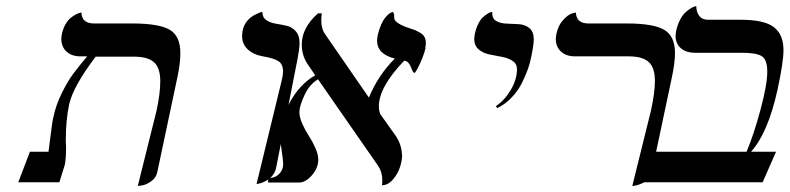

<svg xmlns="http://www.w3.org/2000/svg" viewBox="-20 -598 2591 630"><path d="M432.1 12.2 493.2 -232.9Q505.9 -290.5 505.9 -331.1Q505.9 -375 485.6 -393.6Q465.3 -412.1 418.9 -412.1H293.9Q220.2 -314.9 207 -255.9Q195.8 -204.1 195.8 -134.8Q195.8 -131.3 196.3 -125.2Q196.8 -119.1 196.8 -116.2Q196.8 -79.6 192.9 -58.1L174.8 0H40L78.1 -100.1H139.2Q140.6 -111.3 144.3 -140.4Q147.9 -169.4 150.6 -188.5Q153.3 -207.5 154.8 -211.9Q163.1 -252.9 182.6 -292.2Q202.1 -331.5 219.7 -355.2Q237.3 -378.9 266.1 -413.1H244.1Q214.8 -413.1 198 -429Q181.2 -444.8 181.2 -470.2Q181.2 -475.1 183.1 -486.8Q187 -504.4 194.8 -518.1Q202.6 -531.7 211.4 -538.8Q220.2 -545.9 228.3 -550.3Q236.3 -554.7 241.7 -555.7L247.1 -557.1Q248.5 -521 288.1 -521H414.1Q501.5 -521 536.6 -500.5Q571.8 -480 571.8 -423.8Q571.8 -390.1 562 -344.2L496.1 -33.2Q492.2 -14.6 476.1 -3.2Q460 8.3 446.3 10.3Z M821.8 5.9 904.8 -335.9Q908.7 -351.1 908.7 -363.8Q908.7 -387.7 893.3 -397.5Q877.9 -407.2 842.8 -413.1Q811.5 -418.5 793 -436Q774.4 -453.6 774.4 -479Q774.4 -531.7 824.2 -553.2Q837.4 -559.1 840.8 -559.1Q840.8 -541 853.5 -532.2Q866.2 -523.4 884 -520.5Q901.9 -517.6 919.7 -513.7Q937.5 -509.8 950.2 -495.8Q962.9 -481.9 962.9 -457Q962.9 -439.9 956.5 -405.8L886.7 -50.8Q884.3 -36.6 876.7 -25.6Q869.1 -14.6 860.1 -8.8Q851.1 -2.9 842.3 0.5Q833.5 3.9 827.6 4.9Z M1375.5 -441.9 1376.5 -440.9Q1373.5 -426.8 1365.5 -406.7Q1357.4 -386.7 1349.9 -372.8Q1342.3 -358.9 1340.3 -358.9Q1336.9 -358.9 1333.7 -365Q1330.6 -371.1 1328.1 -378.2Q1325.7 -385.3 1320.1 -391.8Q1314.5 -398.4 1306.2 -398.9Q1223.1 -312 1223.1 -249Q1223.1 -235.8 1227.5 -224.1L1277.3 -153.8Q1297.9 -125.5 1299.3 -86.9Q1299.3 -71.3 1292.5 -49.8Q1285.6 -28.3 1269.5 -9.3Q1253.4 9.8 1233.4 9.8Q1234.4 3.9 1234.4 -6.8Q1234.4 -33.2 1221.2 -53.2L1023.4 -337.9Q995.6 -321.3 979 -285.6Q962.4 -250 962.4 -230Q962.4 -212.9 972.2 -191.2Q981.9 -169.4 993.4 -152.1Q1004.9 -134.8 1014.6 -113Q1024.4 -91.3 1024.4 -74.2Q1024.4 -47.4 1003.7 -23.2Q982.9 1 961.4 1H860.4Q860.4 0.5 859.9 -1Q859.4 -2.4 859.4 -2.9Q859.4 -12.2 868.2 -14.2Q886.2 -16.1 897.7 -29.1Q909.2 -42 909.2 -59.1Q909.2 -71.3 903.8 -106.9Q898.4 -142.6 898.4 -161.1Q898.4 -201.2 930.2 -260.7Q961.9 -320.3 1014.2 -351.1L991.2 -384.8Q970.2 -414.1 970.2 -452.1Q970.2 -506.8 1023.4 -554.2H1036.1Q1034.2 -546.4 1034.2 -530.8Q1034.2 -502.9 1047.4 -484.9L1190.4 -277.8Q1220.7 -351.1 1275.4 -405.8Q1217.3 -420.4 1217.3 -464.8Q1217.3 -470.2 1219.2 -481.9Q1223.6 -501 1230.2 -516.1Q1236.8 -531.2 1243.2 -539.1Q1249.5 -546.9 1255.4 -551.8Q1261.2 -556.6 1265.1 -557.6L1268.6 -559.1Q1273.4 -554.2 1273.4 -546.9V-540Q1273.4 -521.5 1325.2 -504.9Q1337.4 -501 1342.8 -498.8Q1348.1 -496.6 1358.4 -490.7Q1368.7 -484.9 1373 -476.3Q1377.4 -467.8 1377.4 -456.1Q1377.4 -451.7 1375.5 -441.9Z M1611.3 -243.2 1607.4 -250Q1635.7 -268.6 1656 -303Q1676.3 -337.4 1676.3 -371.1Q1676.3 -388.7 1661.9 -398.2Q1647.5 -407.7 1627 -411.4Q1606.4 -415 1585.7 -419.4Q1564.9 -423.8 1550.5 -436Q1536.1 -448.2 1536.1 -470.2Q1536.1 -475.1 1538.1 -486.8Q1542 -505.4 1549.3 -519.8Q1556.6 -534.2 1564.5 -541.3Q1572.3 -548.3 1579.3 -552.7Q1586.4 -557.1 1590.8 -558.1L1595.2 -559.1V-554.2Q1595.2 -536.1 1609.1 -528.6Q1623 -521 1643.1 -520.5Q1663.1 -520 1683.3 -518.6Q1703.6 -517.1 1717.5 -505.4Q1731.4 -493.7 1731.4 -469.2Q1731.4 -451.7 1723.1 -411.1Q1719.2 -391.6 1712.2 -371.3Q1705.1 -351.1 1692.4 -325.4Q1679.7 -299.8 1658.4 -277.6Q1637.2 -255.4 1611.3 -243.2Z M2054.7 12.2 2115.7 -233.9Q2128.9 -293.9 2128.9 -332Q2128.9 -376 2108.6 -394.5Q2088.4 -413.1 2042 -413.1H1866.7Q1837.4 -413.1 1820.6 -429Q1803.7 -444.8 1803.7 -470.2Q1803.7 -475.1 1805.7 -486.8Q1811.5 -514.6 1827.6 -532.2Q1843.8 -549.8 1856.4 -553.7L1869.6 -557.1Q1871.1 -521 1910.6 -521H2036.6Q2124 -521 2159.4 -500.2Q2194.8 -479.5 2194.8 -423.8Q2194.8 -392.6 2184.6 -344.2L2118.7 -33.2Q2116.2 -21.5 2108.6 -12.5Q2101.1 -3.4 2092.3 1Q2083.5 5.4 2074.7 8.3Q2065.9 11.2 2060.5 11.7Z M2409.7 -533.2Q2488.3 -533.2 2519.5 -508.8Q2550.8 -484.4 2550.8 -433.1Q2550.8 -394 2530.8 -301.8Q2499.5 -161.1 2444.3 -100.1H2526.4L2482.4 0H2078.6L2123.5 -100.1H2429.7Q2453.1 -155.3 2475.3 -237.8Q2497.6 -320.3 2497.6 -362.8Q2497.6 -402.3 2479.7 -413.6Q2461.9 -424.8 2415.5 -424.8H2261.7Q2231 -424.8 2213.9 -439.9Q2196.8 -455.1 2196.8 -480Q2196.8 -485.4 2198.7 -497.1Q2203.1 -517.1 2211.4 -533Q2219.7 -548.8 2228.5 -556.9Q2237.3 -564.9 2245.6 -570.1Q2253.9 -575.2 2259.3 -576.7L2264.6 -578.1Q2264.6 -559.1 2274.2 -546.1Q2283.7 -533.2 2302.7 -533.2Z"/></svg>

Font: Linear Smooth
Style: Italic
Weight: 400
Designer: Philipp H. Poll, Flanker
Foundry: Philipp H. Poll, reworked by Flanker
Version: Version 1.061 | FøM Fix